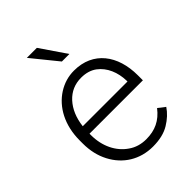

<svg xmlns="http://www.w3.org/2000/svg" viewBox="-221 -850 959 959"><g transform="rotate(-45 258.5 -370.5)"><path d="M281.2 9.8C328.6 9.8 367.2 0.5 397.5 -18.1C427.2 -36.1 451.2 -58.1 468.3 -84L431.6 -112.3C393.1 -62 345.7 -40 283.7 -40C248 -40 216.3 -49.3 189.5 -68.4C134.8 -105.5 102.5 -171.9 102.5 -249.5V-260.3H479.5V-295.9C479.5 -436.5 405.3 -538.1 270.5 -538.1C230.5 -538.1 193.4 -527.3 158.7 -505.4C89.8 -461.4 43.9 -379.4 43.9 -270.5V-249.5C43.9 -199.2 54.2 -154.3 74.7 -115.2C115.2 -37.1 189.5 9.8 281.2 9.8ZM270.5 -487.8C303.7 -487.8 331.5 -479.5 353.5 -463.4C397.5 -430.7 419.4 -376 420.9 -316.9V-310.5H105C111.3 -363.8 129.4 -406.7 159.2 -439.5C189 -471.7 226.1 -487.8 270.5 -487.8ZM148.9 -749.5 259.8 -612.8H313L219.7 -749.5Z"/></g></svg>

Font: Vazirmatn ExtraLight
Style: Regular
Weight: 200
Designer: Saber Rastikerdar
Foundry: Saber Rastikerdar
Version: Version 33.003